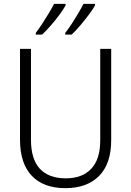

<svg xmlns="http://www.w3.org/2000/svg" viewBox="-20 -968 682 998"><path d="M558 -240Q558 -117 495 -53.5Q432 10 320 10Q206 10 145 -54.5Q84 -119 84 -242V-714H141V-242Q141 -140 187.5 -90.5Q234 -41 322 -41Q407 -41 454 -90.5Q501 -140 501 -238V-714H558ZM474 -940Q463 -920 442 -892Q421 -864 397 -835.5Q373 -807 352 -788H319V-797Q335 -817 353 -844.5Q371 -872 387.5 -900Q404 -928 414 -948H474ZM321 -940Q310 -920 289.5 -892Q269 -864 244.5 -836Q220 -808 199 -788H166V-797Q182 -818 200 -845.5Q218 -873 234.5 -900.5Q251 -928 261 -948H321Z"/></svg>

Font: Noto Sans Myanmar UI SemiCondensed Light
Style: Regular
Weight: 300
Width: 4
Designer: Monotype Design Team
Foundry: Monotype Imaging Inc.
Version: Version 2.103; ttfautohint (v1.8.4.7-5d5b)